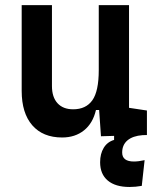

<svg xmlns="http://www.w3.org/2000/svg" viewBox="-20 -538 626 765"><path d="M496.1 207Q439.9 207 409.4 181.4Q378.9 155.8 378.9 108.4Q378.9 74.7 393.3 51Q407.7 27.3 434.6 19.5V3.4L382.3 4.9L375 -99.6H362.3Q350.1 -46.9 314.7 -18.6Q279.3 9.8 227.5 9.8Q150.9 9.8 108.6 -38.8Q66.4 -87.4 66.4 -175.8V-517.6H187V-195.3Q187 -150.9 209.2 -126.7Q231.4 -102.5 271.5 -102.5Q322.3 -102.5 347.9 -138.4Q373.5 -174.3 373.5 -258.8V-517.6H494.1V-108.4L565.4 -97.7V0L547.9 0.5Q509.3 3.4 488 21.2Q466.8 39.1 466.8 69.8Q466.8 105.5 513.7 105.5Q531.7 105.5 556.2 100.1L544.9 202.6Q520 207 496.1 207Z"/></svg>

Font: CaskaydiaCove NF SemiBold
Style: Regular
Weight: 600
Designer: Aaron Bell
Foundry: Saja Typeworks
Version: Version 2111.001; VTT 6.35;Nerd Fonts 3.2.1